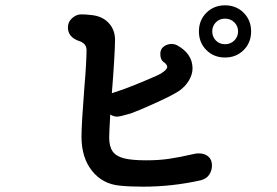

<svg xmlns="http://www.w3.org/2000/svg" viewBox="-20 -755 1040 721"><path d="M776 -134Q776 -115 766 -99.5Q756 -84 734 -78Q627 -54 517 -54Q466 -54 429 -58Q365 -64 325.5 -113.5Q286 -163 286 -242Q286 -288 297 -429Q301 -474 303 -511.5Q305 -549 305 -567Q305 -593 274 -602Q235 -617 235 -652Q235 -673 251 -687Q267 -701 284 -701Q302 -701 318 -699Q362 -696 387 -670Q412 -644 412 -605Q412 -582 408.5 -524Q405 -466 400 -405L409 -408Q439 -417 488.5 -437Q538 -457 571 -472Q585 -478 596.5 -487.5Q608 -497 608 -504Q608 -508 604 -513.5Q600 -519 593 -523Q582 -532 582 -553Q582 -570 594 -579.5Q606 -589 623 -590Q635 -590 645 -585Q703 -553 703 -498Q703 -476 689.5 -453Q676 -430 653 -414Q631 -399 570 -371Q509 -343 471 -329Q431 -317 419 -317Q407 -317 394 -325Q390 -255 390 -239Q390 -205 403 -186.5Q416 -168 445.5 -160.5Q475 -153 529 -153Q576 -153 614 -158.5Q652 -164 714 -178Q719 -179 727 -179Q749 -179 762.5 -167Q776 -155 776 -134ZM727 -637Q727 -679 755 -707Q783 -735 825 -735Q867 -735 895 -707Q923 -679 923 -637Q923 -595 895 -567Q867 -539 825 -539Q783 -539 755 -567Q727 -595 727 -637ZM874 -637Q874 -657 860 -671Q846 -685 825 -685Q804 -685 790.5 -671Q777 -657 777 -637Q777 -617 790.5 -603Q804 -589 825 -589Q846 -589 860 -603Q874 -617 874 -637Z"/></svg>

Font: Tsukimi Rounded SemiBold
Style: Regular
Weight: 600
Designer: Takashi Funayama
Foundry: Takashi Funayama
Version: Version 1.032; ttfautohint (v1.8.3)